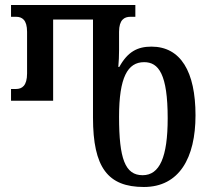

<svg xmlns="http://www.w3.org/2000/svg" viewBox="-20 -734 830 766"><path d="M554 12C695 12 760 -104 760 -274C760 -448 701 -548 584 -548C528 -548 489 -527 456 -467H452C454 -489 455 -512 455 -533V-607C455 -655 476 -667 500 -667H520V-714H24V-667H44C68 -667 88 -655 88 -607V-441C88 -392 68 -379 44 -379H24V-332H192V-656H351V-265C351 -66 410 12 554 12ZM549 -35C479 -35 455 -101 455 -268C455 -425 489 -486 555 -486C613 -486 649 -438 649 -262C649 -107 617 -35 549 -35Z"/></svg>

Font: Noto Serif Georgian ExtraCondensed Medium
Style: Regular
Weight: 500
Width: 2
Designer: Monotype Design Team, Akaki Razmadze
Foundry: Google LLC
Version: Version 2.003